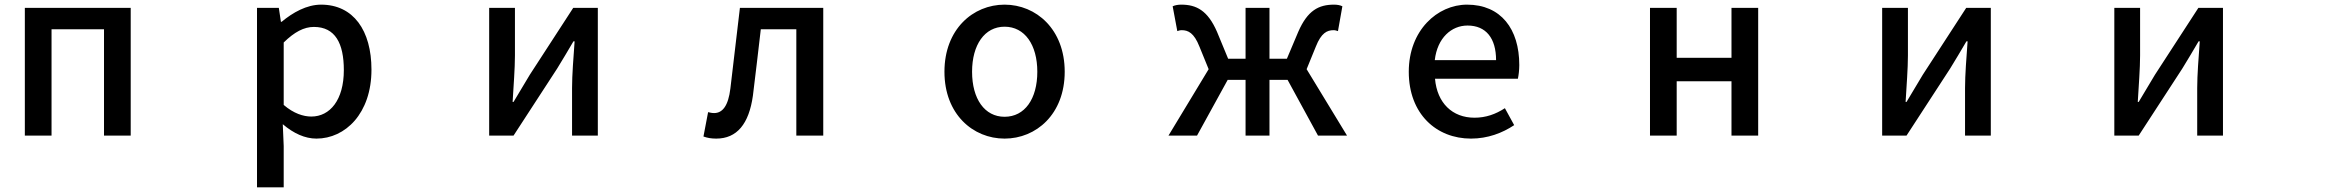

<svg xmlns="http://www.w3.org/2000/svg" viewBox="-20 -562 10040 827"><path d="M87 -528V22H202V-436H428V22H543V-528Z M1087 -528V245H1202V67L1198 -27C1245 13 1294 35 1343 35C1467 35 1580 -73 1580 -262C1580 -431 1502 -542 1363 -542C1301 -542 1241 -508 1193 -468H1190L1181 -528ZM1202 -110V-379C1248 -424 1289 -446 1332 -446C1424 -446 1461 -375 1461 -260C1461 -131 1401 -60 1321 -60C1287 -60 1245 -73 1202 -110Z M2087 -528V22H2192L2380 -267C2400 -299 2430 -350 2450 -384H2455C2450 -313 2444 -240 2444 -183V22H2555V-528H2449L2262 -240C2243 -207 2211 -156 2192 -123H2188C2192 -193 2198 -266 2198 -323V-528Z M3065 35C3154 35 3206 -28 3223 -150C3235 -246 3246 -342 3257 -436H3410V22H3526V-528H3167C3153 -412 3140 -296 3126 -181C3117 -106 3092 -75 3056 -75C3046 -75 3038 -77 3030 -79L3010 26C3027 32 3043 35 3065 35Z M4307 35C4443 35 4566 -70 4566 -253C4566 -436 4443 -542 4307 -542C4171 -542 4048 -436 4048 -253C4048 -70 4171 35 4307 35ZM4167 -253C4167 -369 4221 -447 4307 -447C4394 -447 4448 -369 4448 -253C4448 -136 4394 -59 4307 -59C4221 -59 4167 -136 4167 -253Z M5146 -362 5186 -264 5013 22H5136L5268 -218H5345V22H5448V-218H5526L5657 22H5782L5608 -264L5648 -362C5671 -420 5696 -432 5724 -432C5732 -432 5736 -430 5743 -428L5762 -535C5752 -540 5739 -542 5726 -542C5660 -542 5612 -517 5572 -425L5523 -309H5448V-528H5345V-309H5270L5222 -425C5182 -517 5133 -542 5068 -542C5055 -542 5042 -540 5031 -535L5051 -428C5058 -430 5062 -432 5070 -432C5098 -432 5123 -420 5146 -362Z M6316 35C6388 35 6451 11 6502 -23L6462 -96C6422 -70 6380 -55 6331 -55C6236 -55 6170 -118 6161 -223H6518C6521 -237 6524 -259 6524 -282C6524 -437 6445 -542 6299 -542C6171 -542 6048 -431 6048 -253C6048 -71 6167 35 6316 35ZM6160 -303C6171 -399 6232 -452 6301 -452C6381 -452 6424 -397 6424 -303Z M7087 -528V22H7202V-212H7438V22H7553V-528H7438V-313H7202V-528Z M8087 -528V22H8192L8380 -267C8400 -299 8430 -350 8450 -384H8455C8450 -313 8444 -240 8444 -183V22H8555V-528H8449L8262 -240C8243 -207 8211 -156 8192 -123H8188C8192 -193 8198 -266 8198 -323V-528Z M9087 -528V22H9192L9380 -267C9400 -299 9430 -350 9450 -384H9455C9450 -313 9444 -240 9444 -183V22H9555V-528H9449L9262 -240C9243 -207 9211 -156 9192 -123H9188C9192 -193 9198 -266 9198 -323V-528Z"/></svg>

Font: コーポレート・ロゴ ver3 Medium
Style: Regular
Weight: 500
Designer: [KANA_main] LOGOTYPE.JP [Source Han Sans] Ryoko NISHIZUKA 西塚涼子 (kana, bopomofo & ideographs); Paul D. Hunt (Latin, Greek
Version: Version 12.001;FEAKit 1.0